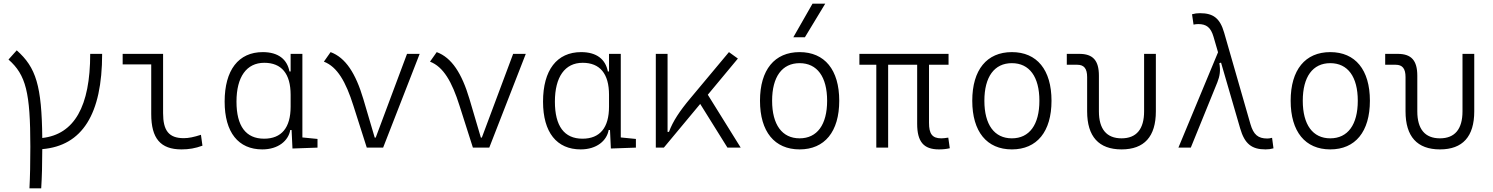

<svg xmlns="http://www.w3.org/2000/svg" viewBox="-20 -815 8243 1060"><path d="M142.6 224.6H207.5C211.4 163.6 213.4 91.8 213.4 8.3C434.1 -10.3 543.9 -184.6 543.9 -517.6H478C478 -227.1 390.1 -73.2 213.4 -53.2C210.4 -341.8 179.2 -442.4 72.3 -537.1L26.9 -486.3C123.5 -401.4 147.5 -304.2 147.5 -4.9C147.5 84.5 146 160.6 142.6 224.6Z M981.9 9.8C1023.4 9.8 1057.6 3.9 1097.7 -10.7L1089.4 -70.8C1050.3 -58.1 1021.5 -52.2 994.6 -52.2C911.1 -52.2 880.4 -95.2 880.4 -190.4V-517.6H657.2V-459.5H814.9V-185.5C814.9 -50.8 866.2 9.8 981.9 9.8Z M1428.2 9.8C1516.1 9.8 1572.3 -38.1 1582.5 -97.2H1589.8L1594.7 4.9L1732.9 0V-47.9L1649.4 -56.2V-517.6H1584.5V-420.4H1578.1C1565.4 -486.8 1517.1 -527.3 1430.7 -527.3C1296.4 -527.3 1220.2 -427.7 1220.2 -253.9C1220.2 -84 1295.9 9.8 1428.2 9.8ZM1584.5 -226.1C1584.5 -109.9 1534.2 -49.3 1438 -49.3C1337.4 -49.3 1285.6 -118.7 1285.6 -253.9C1285.6 -390.1 1340.8 -468.3 1439 -468.3C1534.2 -468.3 1584.5 -408.2 1584.5 -291.5Z M2004.9 0H2095.2L2296.9 -517.6H2227.1L2054.2 -55.2H2048.8L1985.8 -268.6C1943.8 -409.7 1888.2 -496.6 1805.2 -527.3L1768.1 -474.6C1841.8 -446.3 1889.2 -364.3 1931.2 -231Z M2590.8 0H2681.2L2882.8 -517.6H2813L2640.1 -55.2H2634.8L2571.8 -268.6C2529.8 -409.7 2474.1 -496.6 2391.1 -527.3L2354 -474.6C2427.7 -446.3 2475.1 -364.3 2517.1 -231Z M3186 9.8C3273.9 9.8 3330.1 -38.1 3340.3 -97.2H3347.7L3352.5 4.9L3490.7 0V-47.9L3407.2 -56.2V-517.6H3342.3V-420.4H3335.9C3323.2 -486.8 3274.9 -527.3 3188.5 -527.3C3054.2 -527.3 2978 -427.7 2978 -253.9C2978 -84 3053.7 9.8 3186 9.8ZM3342.3 -226.1C3342.3 -109.9 3292 -49.3 3195.8 -49.3C3095.2 -49.3 3043.5 -118.7 3043.5 -253.9C3043.5 -390.1 3098.6 -468.3 3196.8 -468.3C3292 -468.3 3342.3 -408.2 3342.3 -291.5Z M3600.6 0H3645L3845.7 -241.2L3996.1 0H4069.3L3887.7 -292L4053.7 -491.7L4004.4 -527.3L3791.5 -272.5C3732.4 -202.1 3694.8 -145.5 3673.3 -86.9H3665.5V-517.6H3600.6Z M4394.5 9.8C4532.7 9.8 4613.3 -87.9 4613.3 -258.8C4613.3 -429.7 4532.7 -527.3 4394.5 -527.3C4256.3 -527.3 4175.8 -429.7 4175.8 -258.8C4175.8 -87.9 4256.3 9.8 4394.5 9.8ZM4394.5 -51.3C4297.9 -51.3 4242.7 -126.5 4242.7 -258.8C4242.7 -391.1 4297.9 -466.3 4394.5 -466.3C4491.2 -466.3 4546.4 -391.1 4546.4 -258.8C4546.4 -126.5 4491.2 -51.3 4394.5 -51.3ZM4359.9 -609.4H4423.8L4536.1 -794.9H4465.8Z M5163.6 9.8C5187.5 9.8 5203.6 7.8 5223.6 3.4L5215.3 -55.2C5196.8 -52.2 5185.1 -51.3 5176.3 -51.3C5126.5 -51.3 5108.9 -76.7 5108.9 -136.7V-457.5H5216.8V-517.6H4724.6V-457.5H4817.9V0H4883.3V-457.5H5043.5V-131.8C5043.5 -32.7 5079.1 9.8 5163.6 9.8Z M5566.4 9.8C5704.6 9.8 5785.2 -87.9 5785.2 -258.8C5785.2 -429.7 5704.6 -527.3 5566.4 -527.3C5428.2 -527.3 5347.7 -429.7 5347.7 -258.8C5347.7 -87.9 5428.2 9.8 5566.4 9.8ZM5566.4 -51.3C5469.7 -51.3 5414.6 -126.5 5414.6 -258.8C5414.6 -391.1 5469.7 -466.3 5566.4 -466.3C5663.1 -466.3 5718.3 -391.1 5718.3 -258.8C5718.3 -126.5 5663.1 -51.3 5566.4 -51.3Z M6171.9 9.8C6297.4 9.8 6361.3 -61 6361.3 -200.2V-517.6H6296.4V-200.2C6296.4 -102.1 6253.9 -51.3 6171.9 -51.3C6089.4 -51.3 6046.9 -102.1 6046.9 -200.2V-397C6046.9 -481 6014.2 -517.6 5939 -517.6H5869.6V-457.5H5927.2C5964.8 -457.5 5981.9 -436.5 5981.9 -389.2V-200.2C5981.9 -61 6046.4 9.8 6171.9 9.8Z M6966.8 9.8C6982.9 9.8 6994.6 8.3 7010.7 3.9L7002.9 -54.2C6991.7 -51.3 6984.4 -50.3 6976.6 -50.3C6925.8 -50.3 6900.4 -71.3 6883.3 -130.4L6738.3 -634.8C6715.3 -714.8 6677.7 -742.2 6605 -742.2C6588.9 -742.2 6577.1 -740.7 6561 -736.3L6569.3 -679.2C6580.1 -681.2 6586.9 -682.1 6595.2 -682.1C6640.6 -682.1 6664.6 -663.6 6679.7 -611.8L6704.6 -526.4L6485.8 0H6554.2L6700.7 -360.4C6714.8 -396 6718.8 -424.8 6711.9 -466.3L6721.2 -469.2L6826.7 -106.4C6851.6 -20 6891.1 9.8 6966.8 9.8Z M7324.2 9.8C7462.4 9.8 7543 -87.9 7543 -258.8C7543 -429.7 7462.4 -527.3 7324.2 -527.3C7186 -527.3 7105.5 -429.7 7105.5 -258.8C7105.5 -87.9 7186 9.8 7324.2 9.8ZM7324.2 -51.3C7227.5 -51.3 7172.4 -126.5 7172.4 -258.8C7172.4 -391.1 7227.5 -466.3 7324.2 -466.3C7420.9 -466.3 7476.1 -391.1 7476.1 -258.8C7476.1 -126.5 7420.9 -51.3 7324.2 -51.3Z M7929.7 9.8C8055.2 9.8 8119.1 -61 8119.1 -200.2V-517.6H8054.2V-200.2C8054.2 -102.1 8011.7 -51.3 7929.7 -51.3C7847.2 -51.3 7804.7 -102.1 7804.7 -200.2V-397C7804.7 -481 7772 -517.6 7696.8 -517.6H7627.4V-457.5H7685.1C7722.7 -457.5 7739.7 -436.5 7739.7 -389.2V-200.2C7739.7 -61 7804.2 9.8 7929.7 9.8Z"/></svg>

Font: Cascadia Mono Light
Style: Regular
Weight: 300
Monospace: yes
Designer: Aaron Bell
Foundry: Saja Typeworks
Version: Version 2404.023